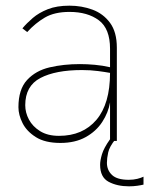

<svg xmlns="http://www.w3.org/2000/svg" viewBox="-20 -497 526 677"><path d="M193 7Q139 7 106.5 -13.5Q74 -34 59.5 -63Q45 -92 45 -119Q45 -182 75.5 -215Q106 -248 155 -259.5Q204 -271 262 -271Q287 -271 314.5 -268.5Q342 -266 368 -260V-325Q368 -396 328.5 -425.5Q289 -455 225 -455Q172 -455 138 -435Q104 -415 76 -384L59 -397Q74 -415 95.5 -433.5Q117 -452 148.5 -464.5Q180 -477 225 -477Q268 -477 306 -463Q344 -449 368 -416.5Q392 -384 392 -329V0H368V-136Q362 -100 340.5 -67Q319 -34 282 -13.5Q245 7 193 7ZM188 -18Q272 -18 320 -74.5Q368 -131 368 -240Q352 -243 325.5 -246.5Q299 -250 269 -250Q176 -250 122.5 -222Q69 -194 69 -126Q69 -100 82 -75.5Q95 -51 121.5 -34.5Q148 -18 188 -18ZM435 160Q393 160 363 144Q333 128 333 84Q333 69 339.5 47Q346 25 368 -6H387Q366 20 361.5 40.5Q357 61 357 77Q357 103 375 120Q393 137 434 137Q451 137 464.5 133.5Q478 130 486 126V154Q478 156 464 158Q450 160 435 160Z"/></svg>

Font: Lil Grotesk Thin
Style: Regular
Weight: 100
Designer: Bastien Sozeau
Foundry: NBR — Bastien Sozeau
Version: Version 3.003; ttfautohint (v1.8.4.7-5d5b);gftools[0.9.33]